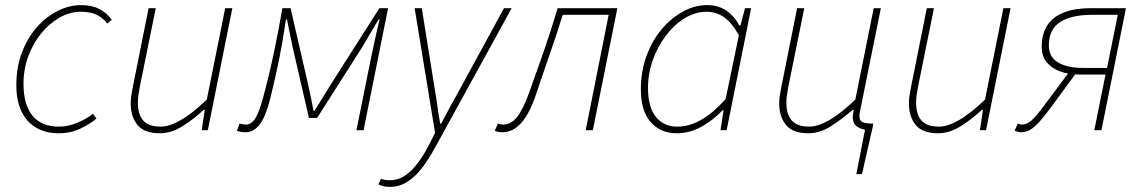

<svg xmlns="http://www.w3.org/2000/svg" viewBox="-20 -510 4476 752"><path d="M210 12Q159 12 121.5 -10Q84 -32 64 -74Q44 -116 44 -176Q44 -247 66 -304.5Q88 -362 124.5 -403.5Q161 -445 206.5 -467.5Q252 -490 298 -490Q340 -490 369.5 -474.5Q399 -459 418 -432L400 -418Q381 -442 356.5 -453Q332 -464 296 -464Q254 -464 214 -441.5Q174 -419 142 -380Q110 -341 91 -290Q72 -239 72 -182Q72 -100 107 -57Q142 -14 212 -14Q247 -14 283.5 -29.5Q320 -45 344 -64L358 -46Q334 -25 295.5 -6.5Q257 12 210 12Z M606 12Q545 12 518.5 -20.5Q492 -53 492 -104Q492 -122 494 -134.5Q496 -147 500 -168L562 -478H590L528 -172Q524 -150 522 -136.5Q520 -123 520 -108Q520 -62 541 -38Q562 -14 610 -14Q643 -14 688 -39.5Q733 -65 790 -120L862 -478H890L794 0H770L782 -80H778Q736 -41 693 -14.5Q650 12 606 12Z M942 8Q932 8 923 6.5Q914 5 908 2L918 -26Q923 -25 929.5 -23.5Q936 -22 942 -22Q965 -22 980.5 -47.5Q996 -73 1010 -126Q1034 -215 1052.5 -302.5Q1071 -390 1086 -478H1118L1182 -200Q1189 -170 1195.5 -138.5Q1202 -107 1208 -76H1212Q1232 -108 1251.5 -140Q1271 -172 1290 -202L1466 -478H1500L1404 0H1376L1435 -292Q1438 -305 1441.5 -321.5Q1445 -338 1449 -357Q1453 -376 1457.5 -395.5Q1462 -415 1467 -434H1463Q1446 -406 1430.5 -379.5Q1415 -353 1399 -326L1222 -48H1190L1126 -326Q1120 -354 1115 -379.5Q1110 -405 1104 -434H1100Q1088 -351 1073.5 -279Q1059 -207 1038 -122Q1021 -54 997.5 -23Q974 8 942 8Z M1506 222Q1496 222 1484.5 220Q1473 218 1462 212L1472 190Q1487 196 1508 196Q1553 196 1591.5 157Q1630 118 1662 54L1684 10L1604 -478H1632L1682 -166Q1688 -132 1693 -95.5Q1698 -59 1704 -26H1708Q1726 -61 1745.5 -96.5Q1765 -132 1784 -166L1954 -478H1984L1684 68Q1660 112 1633.5 147Q1607 182 1575.5 202Q1544 222 1506 222Z M1948 8Q1938 8 1931 6.5Q1924 5 1918 2L1930 -26Q1934 -25 1939 -23.5Q1944 -22 1950 -22Q1982 -22 2005.5 -52Q2029 -82 2052 -146Q2082 -229 2110.5 -311Q2139 -393 2164 -478H2398L2302 0H2274L2364 -452H2184Q2160 -374 2133 -297Q2106 -220 2080 -142Q2055 -66 2022 -29Q1989 8 1948 8Z M2630 12Q2567 12 2528.5 -32Q2490 -76 2490 -160Q2490 -229 2511.5 -289Q2533 -349 2570.5 -394Q2608 -439 2654.5 -464.5Q2701 -490 2750 -490Q2794 -490 2825.5 -468Q2857 -446 2876 -410H2880L2898 -478H2922L2826 0H2802L2814 -78H2810Q2773 -39 2727 -13.5Q2681 12 2630 12ZM2632 -14Q2682 -14 2729.5 -42.5Q2777 -71 2822 -122L2874 -372Q2846 -422 2815 -443Q2784 -464 2748 -464Q2703 -464 2661.5 -438.5Q2620 -413 2588 -370.5Q2556 -328 2537 -275Q2518 -222 2518 -166Q2518 -90 2549 -52Q2580 -14 2632 -14Z M3334 172 3368 -2Q3349 -5 3334.5 -16Q3320 -27 3320 -52Q3320 -58 3321.5 -65.5Q3323 -73 3324 -80H3320Q3275 -41 3232.5 -14.5Q3190 12 3146 12Q3085 12 3058.5 -20.5Q3032 -53 3032 -104Q3032 -122 3034 -134.5Q3036 -147 3040 -168L3102 -478H3130L3068 -172Q3064 -150 3062 -136.5Q3060 -123 3060 -108Q3060 -62 3081 -38Q3102 -14 3150 -14Q3183 -14 3228 -39.5Q3273 -65 3330 -120L3402 -478H3430L3348 -72Q3347 -68 3346.5 -64.5Q3346 -61 3346 -56Q3346 -38 3357.5 -32Q3369 -26 3400 -26L3398 -12L3356 172Z M3654 12Q3593 12 3566.5 -20.5Q3540 -53 3540 -104Q3540 -122 3542 -134.5Q3544 -147 3548 -168L3610 -478H3638L3576 -172Q3572 -150 3570 -136.5Q3568 -123 3568 -108Q3568 -62 3589 -38Q3610 -14 3658 -14Q3691 -14 3736 -39.5Q3781 -65 3838 -120L3910 -478H3938L3842 0H3818L3830 -80H3826Q3784 -41 3741 -14.5Q3698 12 3654 12Z M4266 0 4310 -218H4210Q4165 -218 4131.5 -230.5Q4098 -243 4079 -267Q4060 -291 4060 -326Q4060 -379 4083 -412.5Q4106 -446 4149 -462Q4192 -478 4252 -478H4390L4294 0ZM4220 -244H4316L4358 -452H4258Q4176 -452 4132 -423.5Q4088 -395 4088 -332Q4088 -287 4124 -265.5Q4160 -244 4220 -244ZM4175 -238 4203 -235 4098 -92Q4071 -55 4051 -33Q4031 -11 4014.5 -1.5Q3998 8 3979 8Q3972 8 3964.5 5.5Q3957 3 3954 2L3966 -26Q3971 -25 3974.5 -23.5Q3978 -22 3982 -22Q4000 -22 4018 -36.5Q4036 -51 4072 -100Z"/></svg>

Font: Source Sans 3 ExtraLight
Style: Italic
Weight: 250
Italic angle: -11°
Designer: Paul D. Hunt
Foundry: Adobe
Version: Version 3.046;hotconv 1.0.118;makeotfexe 2.5.65603